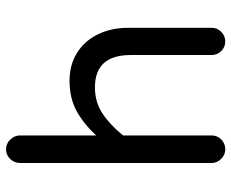

<svg xmlns="http://www.w3.org/2000/svg" viewBox="-85 -703 765 635"><g transform="rotate(-90 297.5 -385.5)"><path d="M121 -23Q103 -23 89.5 -36.5Q76 -50 76 -68V-702Q76 -720 89 -734Q102 -748 121 -748Q140 -748 153.5 -734Q167 -720 167 -702V-450Q205 -491 247.5 -514.5Q290 -538 348 -538Q402 -538 442 -512Q481 -487 502 -443Q523 -399 523 -345V-68Q523 -49 509.5 -36Q496 -23 478 -23Q459 -23 446 -36.5Q433 -50 433 -68V-336Q433 -454 326 -454Q277 -454 239.5 -429Q202 -404 167 -361V-68Q167 -49 153.5 -36Q140 -23 121 -23Z"/></g></svg>

Font: Huninn
Style: Regular
Weight: 400
Designer: justfont
Foundry: justfont
Version: Version 1.003